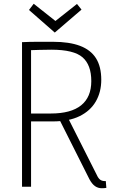

<svg xmlns="http://www.w3.org/2000/svg" viewBox="-20 -992 607 1020"><path d="M97 0V-768Q137 -770 179 -770Q221 -770 261 -770Q348 -770 405 -748.5Q462 -727 490 -682.5Q518 -638 518 -568Q518 -503 489 -453Q460 -403 403 -375Q346 -347 261 -347H119V-389H250Q357 -389 411 -432.5Q465 -476 465 -561Q465 -647 418.5 -687.5Q372 -728 253 -728Q222 -728 190.5 -727Q159 -726 130 -725L145 -739V0ZM290 -368 337 -374 494 -63Q502 -45 512 -37.5Q522 -30 537 -30Q539 -30 540 -30Q541 -30 542 -30L545 6Q541 7 534 7.5Q527 8 521 8Q501 8 485 -3Q469 -14 455 -40ZM134 -939 159 -972 279 -877H270L389 -971L413 -941L271 -819Z"/></svg>

Font: Yaldevi ExtraLight
Style: Regular
Weight: 200
Designer: Sol Matas, Rajitha Manaperi, Kosala Senevirathne
Foundry: Mooniak
Version: Version 1.100